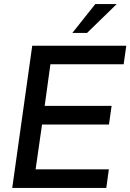

<svg xmlns="http://www.w3.org/2000/svg" viewBox="-20 -921 639 941"><path d="M138 -697H599L586 -606H227L199 -402H527L514 -310.5H186L154.5 -91H513.5L501 0H40ZM447 -901H552L406.5 -759.5H334.5Z"/></svg>

Font: HK Grotesk Medium
Style: Italic
Weight: 500
Italic angle: -8°
Designer: Alfredo Marco Pradil
Foundry: Hanken Design Co.
Version: Version 3.004